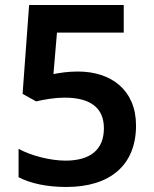

<svg xmlns="http://www.w3.org/2000/svg" viewBox="-20 -800 612 765"><path d="M244 -55C421 -55 522 -144 522 -300C522 -441 423 -515 291 -515C249 -515 222 -510 193 -505L207 -670H473V-780H96L70 -426L124 -396C158 -404 200 -411 237 -411C342 -411 394 -369 394 -289C394 -203 339 -160 241 -160C182 -160 105 -179 54 -207V-94C101 -69 168 -55 244 -55Z"/></svg>

Font: Noto Sans Malayalam UI SemiBold
Style: Regular
Weight: 600
Designer: Jelle Bosma - Monotype Design Team
Foundry: Monotype Imaging Inc.
Version: Version 2.104